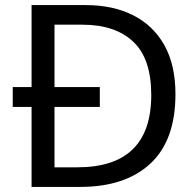

<svg xmlns="http://www.w3.org/2000/svg" viewBox="-20 -734 770 754"><path d="M317 -714Q424 -714 503 -674Q582 -634 625.5 -556.5Q669 -479 669 -364Q669 -183 570.5 -91.5Q472 0 295 0H104V-314H30V-392H104V-714ZM304 -637H194V-392H372V-314H194V-77H284Q574 -77 574 -361Q574 -504 503 -570.5Q432 -637 304 -637Z"/></svg>

Font: Noto Sans Tagbanwa
Style: Regular
Weight: 400
Designer: Monotype Design Team
Foundry: Monotype Imaging Inc.
Version: Version 2.001; ttfautohint (v1.8.4.7-5d5b)